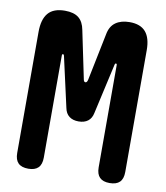

<svg xmlns="http://www.w3.org/2000/svg" viewBox="-84 -810 767 889"><g transform="rotate(10 300.0 -365.0)"><path d="M554 -53Q554 -21 538.5 -5.5Q523 10 491 10Q460 10 444.5 -5.5Q429 -21 429 -53V-534Q429 -540 424.5 -540Q420 -540 419 -534L366 -298Q361 -272 344 -259Q327 -246 300 -246Q273 -246 256 -259Q239 -272 234 -298L181 -534Q180 -540 175.5 -540Q171 -540 171 -534V-53Q171 -21 155.5 -5.5Q140 10 109 10Q77 10 61.5 -5.5Q46 -21 46 -53V-622Q46 -681 71 -710.5Q96 -740 150 -740Q192 -740 214.5 -722Q237 -704 244 -666L290 -445Q292 -430 300 -430Q308 -430 311 -445L356 -666Q363 -704 388.5 -722Q414 -740 454 -740Q505 -740 529.5 -711.5Q554 -683 554 -626Z"/></g></svg>

Font: Maple Mono NL
Style: Bold
Weight: 700
Monospace: yes
Designer: subframe7536
Version: Version 7.000